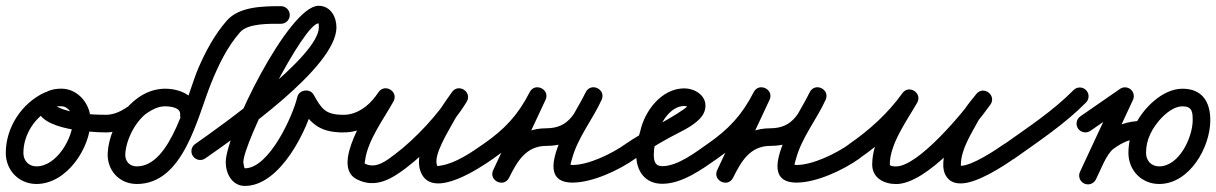

<svg xmlns="http://www.w3.org/2000/svg" viewBox="-40 -592 4143 654"><path d="M151.6 -262.1C144.6 -277.1 126.8 -283.7 111.8 -276.7C33.6 -240.5 -20.3 -157.4 -20.3 -71.2C-20.3 -11.9 24.4 34.7 84.2 34.7C187.4 34.7 268.6 -88.1 268.6 -182.5C268.6 -237.4 225.9 -290 169 -290C137.7 -290 103.2 -280.9 91.7 -247.9C91.7 -247.9 91.7 -248 91.7 -248C91.7 -248 91.7 -248.1 91.7 -248.1C57.3 -151.6 265.9 -141.2 320.9 -141C337.5 -141 351 -154.3 351 -170.9C351 -187.5 337.7 -201 321.1 -201C321.1 -201 321.1 -201 321.1 -201C270.8 -201.1 203 -204.7 157.5 -227.1C153.9 -228.9 149 -237.5 147.4 -233.8C146.6 -232 147.6 -226 148.3 -227.9C148.3 -227.9 148.3 -228 148.3 -228C148.3 -228 148.3 -228.1 148.3 -228.1C149.2 -230.7 162.3 -230 169 -230C192.4 -230 208.6 -204.2 208.6 -182.5C208.6 -121.9 153.1 -25.3 84.2 -25.3C57.4 -25.3 39.7 -44.8 39.7 -71.2C39.7 -134.1 79.9 -195.8 137 -222.3C152 -229.2 158.6 -247.1 151.6 -262.1Z M291 -170.9C291 -154.4 304.5 -141 321 -141C411.9 -141.2 457.1 -230.6 522.1 -229.8C522.1 -229.8 522.2 -229.8 522.3 -229.8C522.4 -229.8 522.5 -229.8 522.5 -229.8C538.9 -229.8 575.3 -226.5 573.6 -202.4C572.2 -182.5 586.4 -171.4 601.4 -170.4C616.4 -169.3 632 -178.3 633.4 -198.2C637.9 -262.2 577.3 -289.8 522.5 -289.8C414.6 -289.8 333.8 -171.1 327 -73.3C322.8 -13.4 365.4 34.7 426.1 34.7C585.8 34.7 631.8 -191.7 679.2 -308.6C704.1 -370.2 733.6 -431.9 777.7 -482.2C805.3 -513.7 880.1 -510.8 917.1 -511C933.7 -511 947.1 -524.5 947 -541C947 -557.6 933.5 -571 916.9 -571C857.4 -570.8 775.4 -570.6 732.6 -521.8C690.9 -474.1 660.6 -417.6 635.6 -359.8C597.2 -271.4 545.1 -25.3 426.1 -25.3C400.1 -25.3 385 -43.7 386.8 -69.1C391.4 -134.7 447.2 -229.8 522.5 -229.8C539 -229.8 575.3 -226.4 573.6 -202.4C572.2 -182.5 586.4 -171.4 601.4 -170.4C616.4 -169.3 632 -178.3 633.4 -198.2C637.9 -262.1 577.3 -289.8 522.5 -289.8C522.5 -289.8 522.6 -289.8 522.7 -289.8C522.8 -289.8 522.9 -289.8 522.9 -289.8C439 -290.9 398.1 -201.1 320.9 -201C304.3 -201 290.9 -187.5 291 -170.9Z M617.4 -59.9C626.8 -46.3 645.5 -42.9 659.1 -52.4C768.1 -128.2 1106 -363.1 1106 -498.6C1106 -535.2 1085.8 -572.3 1044.9 -572.3C944 -572.3 728.9 -136 728.9 -39.6C728.9 -1 750.4 41.3 794.2 41.3C915.6 41.3 1008.9 -152.1 1031.2 -248.2C1034.1 -260.6 1017.1 -264.1 1001 -261.7C984.9 -259.4 969.6 -251.2 975.9 -240.2C1013.3 -174.6 1044.7 -141 1128 -141C1144.6 -141 1158 -154.4 1158 -171C1158 -187.6 1144.6 -201 1128 -201C1066.4 -201 1054.2 -223.9 1028.1 -269.8C1021.8 -280.9 1009.4 -285.1 997.9 -283.4C986.3 -281.7 975.7 -274.2 972.8 -261.8C958.1 -198.7 877.3 -18.7 794.2 -18.7C791.9 -18.7 788.9 -35.3 788.9 -39.6C788.9 -104.9 994.3 -512.3 1044.9 -512.3C1045.6 -512.3 1046 -510.4 1046 -498.6C1046 -400.2 710.4 -161.1 624.9 -101.6C611.3 -92.2 607.9 -73.5 617.4 -59.9Z M1117.4 -141C1117.4 -141 1117.4 -141 1117.4 -141C1131.7 -140.7 1145.4 -140.9 1159.5 -143.5C1219.5 -154.8 1265.7 -194.5 1299 -244.4C1309.6 -260.3 1301.5 -276.5 1288.3 -284.5C1275.2 -292.5 1257.1 -292.4 1247.8 -275.6C1213.3 -213.5 1085.3 -27.2 1175.4 18.7C1238 50.7 1292.3 18.6 1342.1 -19.1C1416.3 -75.2 1501.8 -166.1 1549.7 -245.5C1559.7 -262.1 1552.6 -278.2 1540.3 -286.2C1528 -294.1 1510.4 -294 1499.4 -278.1C1484.9 -257.4 1469.5 -236.8 1457 -214.9C1457 -214.9 1456.8 -214.6 1456.7 -214.4C1456.6 -214.2 1456.4 -213.9 1456.4 -213.9C1426.1 -156.2 1363.4 -63.6 1396.3 0.7C1396.3 0.7 1396.3 0.7 1396.3 0.7C1396.3 0.7 1396.3 0.7 1396.3 0.7C1439.4 85 1594.7 -19.9 1641.2 -52.4C1654.8 -61.9 1658.1 -80.6 1648.6 -94.2C1639.1 -107.8 1620.4 -111.1 1606.8 -101.6C1566.3 -73.2 1512.5 -36.2 1462.6 -28.2C1451.8 -26.5 1450.1 -25.8 1449.7 -26.7C1449.7 -26.7 1449.7 -26.7 1449.7 -26.7C1449.7 -26.7 1449.7 -26.7 1449.7 -26.7C1432.2 -60.8 1490.7 -150.2 1509.6 -186.1C1509.6 -186.1 1509.4 -185.8 1509.3 -185.6C1509.2 -185.4 1509 -185.1 1509 -185.1C1520.7 -205.5 1535.2 -224.6 1548.6 -243.9C1559.7 -259.8 1552.1 -276.2 1539.2 -284.5C1526.4 -292.8 1508.3 -293.1 1498.3 -276.5C1454.3 -203.6 1374 -118.5 1305.9 -66.9C1276.7 -44.8 1240.7 -15.4 1202.6 -34.7C1201.6 -35.3 1202.4 -37.6 1203.6 -46.3C1213.1 -115.1 1266.1 -185 1300.2 -246.4C1309.5 -263.2 1302.1 -279 1289.6 -286.6C1277.1 -294.2 1259.7 -293.6 1249 -277.6C1224.9 -241.4 1192.3 -210.7 1148.5 -202.5C1138.5 -200.6 1128.7 -200.8 1118.6 -201C1102 -201.3 1088.3 -188.2 1088 -171.6C1087.7 -155 1100.8 -141.3 1117.4 -141Z M1599.4 -59.9C1608.8 -46.3 1627.5 -42.9 1641.1 -52.4C1720.9 -107.9 1773 -163.4 1817.7 -250.8C1826.7 -268.3 1817.4 -283.8 1803.7 -290.5C1790.1 -297.1 1772.2 -295 1763.8 -277.2C1722.6 -189 1681.3 -100.9 1640 -12.7C1631.6 5.2 1640.8 20.6 1654.2 27C1667.6 33.5 1685.3 31 1694.1 13.3C1720.8 -40.7 1751.5 -95 1820 -95C1930.4 -95 1961.8 -162.9 2008.5 -250.3C2017.6 -267.4 2008.1 -282.9 1994.4 -289.6C1980.7 -296.4 1962.7 -294.5 1954.7 -276.9C1925.3 -212.1 1754 30 1910 30C1978.6 30 2069.8 -12.9 2125.4 -52.6C2138.9 -62.2 2142 -80.9 2132.4 -94.4C2122.8 -107.9 2104.1 -111 2090.6 -101.4C2045.6 -69.3 1965.6 -30 1910 -30C1899.9 -30 1903.3 -31.6 1908.2 -50.1C1927.2 -122.8 1978.4 -184.1 2009.3 -252.1C2017.3 -269.7 2008.4 -284.9 1995.3 -291.4C1982.1 -297.9 1964.7 -295.7 1955.5 -278.6C1920.3 -212.6 1902.8 -155 1820 -155C1725.9 -155 1677.9 -89.3 1640.3 -13.3C1631.5 4.4 1640.9 19.9 1654.5 26.4C1668.1 33 1686 30.6 1694.4 12.7C1735.6 -75.4 1776.9 -163.6 1818.2 -251.8C1826.5 -269.6 1817.5 -284.9 1804.2 -291.4C1790.9 -297.9 1773.2 -295.6 1764.3 -278.2C1724 -199.4 1678.7 -151.6 1606.9 -101.6C1593.3 -92.2 1589.9 -73.5 1599.4 -59.9Z M2125.2 -52.4C2125.2 -52.4 2125.2 -52.4 2125.2 -52.4C2162.2 -78.2 2200.8 -101.5 2240.4 -123.2C2274.1 -141.7 2317.1 -159.4 2343.8 -187.6C2355.4 -199.8 2363 -214.9 2363 -232C2363 -269.3 2324.4 -291 2291 -291C2213.2 -291 2155.3 -213.6 2140.7 -144.2C2140.6 -144.2 2140.8 -144.8 2141 -145.5C2141.1 -146.1 2141.3 -146.8 2141.3 -146.8C2133.1 -119.8 2127 -94.7 2127 -66C2127 -10.6 2156 34 2216 34C2283.6 34 2351.4 -15.5 2404.2 -52.4C2417.8 -61.9 2421.1 -80.6 2411.6 -94.2C2402.1 -107.8 2383.4 -111.1 2369.8 -101.6C2369.8 -101.6 2369.8 -101.6 2369.8 -101.6C2329.5 -73.4 2268.4 -26 2216 -26C2190.7 -26 2187 -43.9 2187 -66C2187 -88.6 2192.2 -108 2198.7 -129.2C2198.7 -129.3 2198.9 -129.9 2199 -130.5C2199.2 -131.1 2199.3 -131.8 2199.3 -131.8C2207.9 -172.2 2243.1 -231 2291 -231C2295.3 -231 2301 -229.9 2304.3 -226.9C2305 -226.3 2303.3 -228.7 2303.1 -230.6C2303.1 -231.1 2303 -231.5 2303 -232C2303 -230.3 2292 -221.8 2289.4 -220C2226.8 -176.1 2154.4 -145.9 2090.8 -101.6C2077.2 -92.1 2073.9 -73.4 2083.4 -59.8C2092.9 -46.2 2111.6 -42.9 2125.2 -52.4Z M2362.4 -59.9C2371.8 -46.3 2390.5 -42.9 2404.1 -52.4C2483.9 -107.9 2536 -163.4 2580.7 -250.8C2589.7 -268.3 2580.4 -283.8 2566.7 -290.5C2553.1 -297.1 2535.2 -295 2526.8 -277.2C2485.6 -189 2444.3 -100.9 2403 -12.7C2394.6 5.2 2403.8 20.6 2417.2 27C2430.6 33.5 2448.3 31 2457.1 13.3C2483.8 -40.7 2514.5 -95 2583 -95C2693.4 -95 2724.8 -162.9 2771.5 -250.3C2780.6 -267.4 2771.1 -282.9 2757.4 -289.6C2743.7 -296.4 2725.7 -294.5 2717.7 -276.9C2688.3 -212.1 2517 30 2673 30C2741.6 30 2832.8 -12.9 2888.4 -52.6C2901.9 -62.2 2905 -80.9 2895.4 -94.4C2885.8 -107.9 2867.1 -111 2853.6 -101.4C2808.6 -69.3 2728.6 -30 2673 -30C2662.9 -30 2666.3 -31.6 2671.2 -50.1C2690.2 -122.8 2741.4 -184.1 2772.3 -252.1C2780.3 -269.7 2771.4 -284.9 2758.3 -291.4C2745.1 -297.9 2727.7 -295.7 2718.5 -278.6C2683.3 -212.6 2665.8 -155 2583 -155C2488.9 -155 2440.9 -89.3 2403.3 -13.3C2394.5 4.4 2403.9 19.9 2417.5 26.4C2431.1 33 2449 30.6 2457.4 12.7C2498.6 -75.4 2539.9 -163.6 2581.2 -251.8C2589.5 -269.6 2580.5 -284.9 2567.2 -291.4C2553.9 -297.9 2536.2 -295.6 2527.3 -278.2C2487 -199.4 2441.7 -151.6 2369.9 -101.6C2356.3 -92.2 2352.9 -73.5 2362.4 -59.9Z M2845.3 -60C2854.7 -46.4 2873.3 -42.9 2887 -52.3C2960.9 -103.1 3030.3 -166.4 3082.4 -239.6C3093.5 -255.1 3085.5 -271.4 3072.5 -279.7C3059.5 -288 3041.3 -288.3 3031.9 -271.8C2991.3 -200.5 2930.9 -115.7 2930.9 -31.7C2930.9 14.5 2971.4 34.9 3012.2 34.9C3118.1 34.9 3276 -154.8 3333.5 -235.6C3344.7 -251.5 3338.8 -268.1 3327 -277C3315.3 -285.8 3297.6 -286.9 3285.5 -271.7C3270.2 -252.4 3253.2 -233.3 3241 -211.9C3241 -211.9 3240.8 -211.7 3240.7 -211.5C3240.6 -211.3 3240.5 -211.1 3240.5 -211.1C3210.7 -155.2 3173 -95.6 3173 -30.3C3173 -18.6 3174.9 -6.8 3180.3 3.7C3180.3 3.7 3180.4 3.9 3180.5 4.1C3180.6 4.3 3180.8 4.5 3180.8 4.5C3191.1 23.2 3207 32.8 3232.4 32.8C3287.1 32.8 3372.1 -22.2 3415.2 -52.4C3428.8 -61.9 3432.1 -80.6 3422.6 -94.2C3413.1 -107.8 3394.4 -111.1 3380.8 -101.6C3380.8 -101.6 3380.8 -101.6 3380.8 -101.6C3349.6 -79.7 3270.4 -27.2 3232.4 -27.2C3221.2 -27.2 3238.9 -14.4 3233.2 -24.5C3233.2 -24.5 3233.4 -24.3 3233.5 -24.1C3233.6 -23.9 3233.7 -23.7 3233.7 -23.7C3233 -25.1 3233 -28.5 3233 -30.3C3233 -83.7 3268.9 -136.8 3293.5 -182.9C3293.5 -182.9 3293.4 -182.7 3293.3 -182.5C3293.2 -182.3 3293 -182.1 3293 -182.1C3303.7 -200.7 3319.1 -217.5 3332.5 -234.3C3344.6 -249.5 3338.2 -266.5 3326.1 -275.7C3313.9 -284.8 3295.8 -286.2 3284.5 -270.4C3242 -210.5 3088.5 -25.1 3012.2 -25.1C3007.5 -25.1 2990.9 -25.3 2990.9 -31.7C2990.9 -102.3 3049.4 -181.3 3084.1 -242.2C3093.5 -258.7 3086.3 -274.5 3074.1 -282.3C3061.9 -290.1 3044.6 -289.9 3033.6 -274.4C2985.5 -206.9 2921.1 -148.5 2853 -101.7C2839.4 -92.3 2835.9 -73.7 2845.3 -60Z M3372.5 -58.3C3382.1 -44.8 3400.9 -41.6 3414.4 -51.2C3498 -110.6 3587.3 -169.7 3659.4 -243C3671 -254.8 3670.8 -273.8 3659 -285.4C3647.2 -297 3628.2 -296.8 3616.6 -285C3616.6 -285 3616.6 -285 3616.6 -285C3547.1 -214.3 3460.3 -157.5 3379.6 -100.1C3366.1 -90.5 3362.9 -71.8 3372.5 -58.3Z M3632.3 -153.9C3641.8 -140.3 3660.5 -136.9 3674.1 -146.3C3719.1 -177.5 3764.1 -208.7 3809.1 -239.8C3822.7 -249.2 3826.1 -267.9 3816.7 -281.6C3807.2 -295.2 3788.5 -298.6 3774.9 -289.1C3729.9 -258 3684.9 -226.8 3639.9 -195.7C3626.3 -186.2 3622.9 -167.5 3632.3 -153.9ZM3764.8 -277.2C3764.8 -277.2 3764.8 -277.2 3764.8 -277.2C3722.8 -187 3680.7 -96.8 3638.7 -6.7C3631.7 8.3 3638.2 26.2 3653.2 33.2C3668.2 40.2 3686.1 33.7 3693.1 18.7C3735.1 -71.5 3777.1 -161.6 3819.2 -251.8C3826.2 -266.8 3819.7 -284.7 3804.7 -291.7C3789.7 -298.7 3771.8 -292.2 3764.8 -277.2ZM3652 32.6C3666.7 40.3 3684.8 34.5 3692.5 19.8C3707.9 -9.8 3728.4 -67.7 3753.4 -85.6C3786 -108.9 3812 -120 3851 -120C3867.6 -120 3881 -133.4 3881 -150C3881 -166.6 3867.6 -180 3851 -180C3851 -180 3851 -180 3851 -180C3799.1 -180 3761.2 -164.9 3718.6 -134.4C3682.6 -108.7 3659.8 -47.4 3639.3 -7.8C3631.6 6.8 3637.3 25 3652 32.6ZM3908.2 -25.3C3881.4 -25.3 3863.7 -44.8 3863.7 -71.2C3863.7 -93.2 3868.3 -115 3878 -134.9C3878 -134.9 3878.1 -135.1 3878.2 -135.3C3878.3 -135.6 3878.4 -135.8 3878.4 -135.8C3894.5 -172 3943.3 -229.8 3987.7 -229.8C4020.7 -229.8 4022.6 -210.9 4022.6 -182.5C4022.6 -124.7 3976.8 -25.3 3908.2 -25.3ZM3824 -161.1C3810.4 -133.1 3803.7 -102.3 3803.7 -71.2C3803.7 -11.9 3848.4 34.7 3908.2 34.7C4012 34.7 4082.6 -90.3 4082.6 -182.5C4082.6 -244.1 4055.7 -289.8 3987.7 -289.8C3917.9 -289.8 3849.9 -219.2 3823.6 -160.2C3823.6 -160.2 3823.7 -160.4 3823.8 -160.7C3823.9 -160.9 3824 -161.1 3824 -161.1Z"/></svg>

Font: FRB American Cursive
Style: Bold Italic
Weight: 700
Italic angle: -25°
Version: Version 2.0;Modular Font Editor K font №1